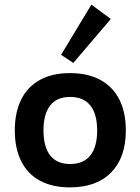

<svg xmlns="http://www.w3.org/2000/svg" viewBox="-20 -790 607 830"><path d="M282 -474Q360 -474 414 -444.5Q468 -415 496 -359.5Q524 -304 524 -226Q524 -110 461 -45Q398 20 282 20Q206 20 152.5 -9Q99 -38 71.5 -93.5Q44 -149 44 -226Q44 -304 71.5 -359.5Q99 -415 152.5 -444.5Q206 -474 282 -474ZM283 -371Q226 -371 197 -334Q168 -297 168 -226Q168 -155 197 -118Q226 -81 283 -81Q341 -81 370.5 -118Q400 -155 400 -226Q400 -297 370.5 -334Q341 -371 283 -371ZM375 -770 459 -708 297 -518 244 -553Z"/></svg>

Font: Podkova ExtraBold
Style: Regular
Weight: 800
Designer: Ilya Yudin
Foundry: Cyreal (www.cyreal.org)
Version: Version 2.103